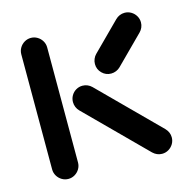

<svg xmlns="http://www.w3.org/2000/svg" viewBox="-83 -601 676 682"><g transform="rotate(-15 255.0 -259.5)"><path d="M87.8 0Q74.8 0 63.9 -6.5Q53 -13 46.5 -23.9Q40 -34.8 40 -47.8V-470.7Q40 -483.7 46.5 -494.6Q53 -505.6 63.9 -512Q74.8 -518.5 87.8 -518.5Q100.4 -518.5 111.3 -512Q122.2 -505.6 128.7 -494.6Q135.2 -483.7 135.2 -470.7V-47.8Q135.2 -34.8 128.7 -23.9Q122.2 -13 111.3 -6.5Q100.4 0 87.8 0ZM480 -47.8Q480 -34.8 473.5 -23.9Q467 -13 456.1 -6.5Q445.2 0 432.2 0Q413.3 0 398.5 -14.1L187 -225.6Q180.7 -231.9 177 -240.7Q173.3 -249.6 173.3 -259.3Q173.3 -272.2 179.6 -283.1Q185.9 -294.1 196.9 -300.6Q207.8 -307 220.7 -307Q230.4 -307 239.1 -303.3Q247.8 -299.6 254.4 -293L465.9 -81.5Q480 -66.7 480 -47.8ZM432.2 -518.5Q445.2 -518.5 456.1 -512Q467 -505.6 473.5 -494.6Q480 -483.7 480 -470.7Q480 -461.1 476.3 -452.4Q472.6 -443.7 465.9 -437L364.8 -335.9Q358.5 -329.6 349.6 -325.9Q340.7 -322.2 331.1 -322.2Q311.5 -322.2 297.6 -336.1Q283.7 -350 283.7 -369.6Q283.7 -379.3 287.4 -388.1Q291.1 -397 297.4 -403.3L398.5 -504.4Q405.2 -511.1 413.9 -514.8Q422.6 -518.5 432.2 -518.5Z"/></g></svg>

Font: 26F Galaxy Sans Extra Bold
Style: Regular
Weight: 800
Designer: C₂₉H₂₅N₃O₅
Version: Version 1.100